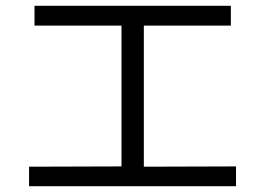

<svg xmlns="http://www.w3.org/2000/svg" viewBox="-20 -682 904 655"><path d="M79.1 -113.3 394.5 -114.3V-594.7H97.7V-662.1H767.6V-594.7H470.7V-113.3L785.2 -114.3V-46.9H79.1Z"/></svg>

Font: Pretendard GOV
Style: Regular
Weight: 400
Designer: Base glyphs from Inter by Rasmus Andersson; Hangeul glyphs from Noto Sans CJK(Source Han Sans) by Jang Soo-young and Kan
Foundry: Kil Hyung-jin
Version: Version 1.309